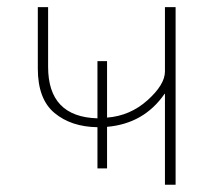

<svg xmlns="http://www.w3.org/2000/svg" viewBox="-20 -508 596 528"><path d="M84 -319.3V-488.3H112.3V-324.2Q112.3 -186.5 248 -182.6V-339.8H274.4V-184.6Q337.9 -189.5 385.7 -232.4Q433.6 -275.4 433.6 -311.5V-488.3H462.9V0H433.6V-250H432.6Q376 -168 274.4 -159.2V-44.9H248V-158.2Q175.8 -159.2 129.9 -197.3Q84 -235.4 84 -319.3Z"/></svg>

Font: Gothic A1 Thin
Style: Regular
Weight: 250
Designer: HanYang I&C Co.,Ltd.
Foundry: HanYang I&C Co.,Ltd.
Version: Version 2.50